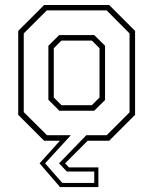

<svg xmlns="http://www.w3.org/2000/svg" viewBox="-20 -560 610 764"><path d="M167 -22H404.5L495.5 -113V-427L404.5 -518.5H166L74.5 -427V-114ZM216 -119.5 172.5 -163V-378L215.5 -420.5H355L398 -378V-162L355 -119.5ZM224.5 -141.5H345.5L376 -172V-368L345.5 -398.5H224.5L194 -368V-172ZM262 -22 159.5 90 228 168H355V122.5H246L215 90L323.5 -22ZM414.5 -540 517.5 -437V-103L414.5 0H329L239 90L254 106H371.5V184.5H219L137.5 90L218.5 0H155.5L52.5 -103V-437L155.5 -540Z"/></svg>

Font: Tourney ExtraLight
Style: Regular
Weight: 250
Designer: Tyler Finck
Foundry: Etcetera Type Co
Version: Version 1.015